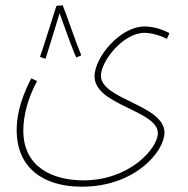

<svg xmlns="http://www.w3.org/2000/svg" viewBox="-20 -475 709 725"><path d="M193 -453C179 -410 141 -287 131 -260L152 -253C158 -271 188 -369 205 -425C222 -377 256 -282 268 -258L287 -266C269 -308 233 -414 217 -455ZM43 16C43 162 147 230 289 230C491 230 601 96 601 26C601 -79 361 -99 361 -189C361 -243 444 -351 526 -351C554 -351 591 -339 610 -328L620 -350C601 -360 565 -375 526 -375C432 -375 337 -257 337 -187C337 -77 576 -59 576 28C576 84 471 206 295 206C180 206 68 157 68 18C68 -38 85 -104 120 -169L98 -179C49 -85 43 -21 43 16Z"/></svg>

Font: Noto Sans Arabic UI Cn Th
Style: Regular
Weight: 100
Width: 3
Designer: Monotype Design Team, Nadine Chahine and Nizar Qandah
Foundry: Monotype Imaging Inc.
Version: Version 2.010